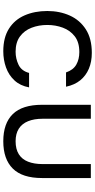

<svg xmlns="http://www.w3.org/2000/svg" viewBox="275 -848 579 1169"><g transform="rotate(90 564.5 -263.5)"><path d="M292 6Q209 6 154.5 -28.5Q100 -63 73.5 -124Q47 -185 47 -262Q47 -337 74.5 -398.5Q102 -460 158.5 -496.5Q215 -533 302 -533Q356 -533 398.5 -515Q441 -497 469 -462.5Q497 -428 508 -376H421Q406 -420 373.5 -438.5Q341 -457 297 -457Q237 -457 201 -429Q165 -401 148.5 -356.5Q132 -312 132 -262Q132 -210 149 -166Q166 -122 202 -95.5Q238 -69 295 -69Q337 -69 374.5 -87Q412 -105 424 -151H512Q502 -97 469.5 -62Q437 -27 390.5 -10.5Q344 6 292 6Z M840 6Q731 6 674.5 -52Q618 -110 618 -230V-527H703V-234Q703 -182 718 -145Q733 -108 763.5 -88.5Q794 -69 840 -69Q888 -69 919 -88.5Q950 -108 964.5 -145Q979 -182 979 -234V-527H1064V-230Q1064 -110 1006.5 -52Q949 6 840 6Z"/></g></svg>

Font: Onest
Style: Regular
Weight: 400
Designer: Dmitri Voloshin, Andrey Kudryavtsev
Foundry: Dmitri Voloshin, Andrey Kudryavtsev
Version: Version 1.000;gftools[0.9.33]